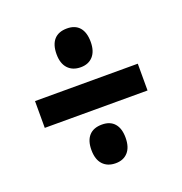

<svg xmlns="http://www.w3.org/2000/svg" viewBox="-103 -709 678 714"><g transform="rotate(-20 236.5 -352.5)"><path d="M33.2 -299.8V-405.8H439.9V-299.8ZM236.8 -85.9Q204.6 -85.9 186.3 -105.7Q168 -125.5 168 -163.1Q168 -199.7 185.5 -219.2Q203.1 -238.8 236.8 -238.8Q269 -238.8 286.1 -219.2Q303.2 -199.7 303.2 -163.1Q303.2 -125.5 285.4 -105.7Q267.6 -85.9 236.8 -85.9ZM236.8 -465.8Q204.6 -465.8 186.3 -485.6Q168 -505.4 168 -542Q168 -579.6 185.5 -599.4Q203.1 -619.1 236.8 -619.1Q269 -619.1 286.1 -599.4Q303.2 -579.6 303.2 -542Q303.2 -505.4 285.4 -485.6Q267.6 -465.8 236.8 -465.8Z"/></g></svg>

Font: Open Sans Condensed
Style: Regular
Weight: 400
Width: 3
Designer: Monotype Design Team
Foundry: Monotype Imaging Inc.
Version: Version 3.000